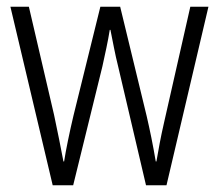

<svg xmlns="http://www.w3.org/2000/svg" viewBox="-20 -552 652 572"><path d="M332 -354Q325 -382 319.5 -410Q314 -438 309 -463H307Q303 -438 297 -409.5Q291 -381 285 -354L198 0H137L11 -532H66L141 -210Q149 -172 156 -137.5Q163 -103 169 -71H171Q175 -97 182.5 -133.5Q190 -170 199 -208L279 -532H338L417 -206Q424 -176 431 -141.5Q438 -107 444 -71H446Q451 -100 456 -126.5Q461 -153 469 -188L547 -532H601L476 0H415Z"/></svg>

Font: Noto Sans Ethiopic Condensed Light
Style: Regular
Weight: 300
Width: 3
Designer: Monotype Design Team
Foundry: Monotype Imaging Inc.
Version: Version 2.102; ttfautohint (v1.8.4.7-5d5b)